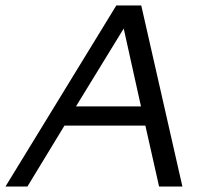

<svg xmlns="http://www.w3.org/2000/svg" viewBox="-70 -680 733 700"><path d="M595 0H510L460 -222H165L30 0H-50L354 -660H445ZM207 -292H444L381 -576Z"/></svg>

Font: Quattrocento Sans
Style: Italic
Weight: 400
Designer: Pablo Impallari
Foundry: Pablo Impallari, Igino Marini, Brenda Gallo
Version: Version 2.000